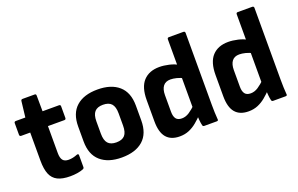

<svg xmlns="http://www.w3.org/2000/svg" viewBox="-85 -1023 2129 1373"><g transform="rotate(-20 979.5 -336.0)"><path d="M257 11Q197 11 161 -7Q125 -25 109 -64Q93 -103 93 -167V-381H25Q12 -381 12 -394V-482Q12 -494 25 -494H97L111 -614Q112 -626 124 -626H216Q227 -626 227 -614L228 -494H353Q365 -494 365 -482V-394Q365 -381 353 -381H228V-176Q228 -139 241.5 -121.5Q255 -104 286 -104Q302 -104 318.5 -107.5Q335 -111 352 -118Q366 -123 366 -108V-19Q366 -9 356 -5Q336 3 310 7Q284 11 257 11Z M649 11Q546 11 488 -40Q430 -91 430 -191V-304Q430 -404 487.5 -455Q545 -506 649 -506Q753 -506 811 -455Q869 -404 869 -304V-191Q869 -91 811.5 -40Q754 11 649 11ZM649 -104Q693 -104 713.5 -127Q734 -150 734 -201V-294Q734 -344 713.5 -367Q693 -390 649 -390Q606 -390 585.5 -367Q565 -344 565 -294V-201Q565 -150 585.5 -127Q606 -104 649 -104Z M1090 11Q1023 11 989 -29Q955 -69 955 -153V-314Q955 -412 998.5 -459Q1042 -506 1120 -506Q1154 -506 1193 -497Q1232 -488 1258 -472L1261 -369Q1237 -382 1211 -388.5Q1185 -395 1164 -395Q1127 -395 1108.5 -371Q1090 -347 1090 -302V-176Q1090 -141 1103.5 -123Q1117 -105 1148 -105Q1177 -105 1204.5 -123Q1232 -141 1263 -172L1273 -88Q1248 -62 1220.5 -39Q1193 -16 1161 -2.5Q1129 11 1090 11ZM1279 0Q1268 0 1266 -11Q1262 -28 1260 -49.5Q1258 -71 1257 -91L1246 -139V-670Q1246 -683 1258 -683H1368Q1381 -683 1381 -670V-125Q1381 -95 1382 -65.5Q1383 -36 1385 -14Q1388 0 1374 0Z M1614 11Q1547 11 1513 -29Q1479 -69 1479 -153V-314Q1479 -412 1522.5 -459Q1566 -506 1644 -506Q1678 -506 1717 -497Q1756 -488 1782 -472L1785 -369Q1761 -382 1735 -388.5Q1709 -395 1688 -395Q1651 -395 1632.5 -371Q1614 -347 1614 -302V-176Q1614 -141 1627.5 -123Q1641 -105 1672 -105Q1701 -105 1728.5 -123Q1756 -141 1787 -172L1797 -88Q1772 -62 1744.5 -39Q1717 -16 1685 -2.5Q1653 11 1614 11ZM1803 0Q1792 0 1790 -11Q1786 -28 1784 -49.5Q1782 -71 1781 -91L1770 -139V-670Q1770 -683 1782 -683H1892Q1905 -683 1905 -670V-125Q1905 -95 1906 -65.5Q1907 -36 1909 -14Q1912 0 1898 0Z"/></g></svg>

Font: Sofia Sans Semi Condensed ExtraBold
Style: Regular
Weight: 800
Designer: Botio Nikoltchev, Ani Petrova
Foundry: lettersoup
Version: Version 4.100